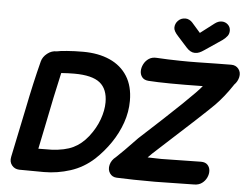

<svg xmlns="http://www.w3.org/2000/svg" viewBox="-61 -1037 1439 1114"><g transform="rotate(5 658.5 -480.0)"><path d="M90 -1Q117 0 234 0Q312 0 388 -24.5Q464 -49 525 -105Q574 -151 612.5 -207.5Q651 -264 673 -327Q695 -390 695 -455Q695 -540 658.5 -598Q622 -656 555.5 -685.5Q489 -715 400 -715Q349 -715 306 -711.5Q263 -708 247 -704Q218 -705 192.5 -685Q167 -665 160 -638Q127 -510 97 -359L37 -71Q31 -42 47 -22Q63 -2 90 -1ZM190 -132Q201 -183 216 -258L252 -435L284 -581Q326 -584 360 -584Q464 -584 509.5 -547.5Q555 -511 555 -434Q555 -387 536 -334Q517 -281 478 -231Q440 -183 392 -160Q344 -137 268 -133Q249 -132 190 -132ZM881 0Q1071 -4 1108 -4Q1135 -4 1153.5 -17.5Q1172 -31 1181.5 -51.5Q1191 -72 1189.5 -92Q1188 -112 1175 -125.5Q1162 -139 1137 -139Q1098 -139 906 -135Q859 -137 826 -137L851 -162Q1141 -426 1191 -477Q1240 -527 1286 -596Q1287 -598 1288 -599.5Q1289 -601 1290 -602Q1309 -621 1315 -647Q1321 -675 1305.5 -695Q1290 -715 1263 -715Q1227 -715 1175.5 -714Q1124 -713 1068.5 -712Q1013 -711 965 -712Q894 -713 829 -717Q802 -719 783 -706.5Q764 -694 753.5 -673.5Q743 -653 743 -632.5Q743 -612 755 -597Q767 -582 792 -580Q891 -573 1109 -577Q1066 -521 762 -243Q678 -155 643 -123Q617 -103 610 -75Q603 -47 617 -26Q631 -5 658 -4Q745 0 881 0ZM1046 -765Q1060 -765 1072 -770Q1084 -775 1100 -786L1199 -853Q1218 -867 1227.5 -880Q1237 -893 1237 -911Q1237 -932 1222 -946Q1207 -960 1186 -960Q1166 -960 1146 -945L1065 -883L1015 -940Q1008 -948 997 -953.5Q986 -959 975 -959Q949 -959 932 -941.5Q915 -924 915 -900Q915 -881 941 -853L996 -792Q1020 -765 1046 -765Z"/></g></svg>

Font: Balsamiq Sans
Style: Bold Italic
Weight: 700
Italic angle: -12°
Designer: Michael Angeles
Foundry: Balsamiq SRL
Version: Version 1.020; ttfautohint (v1.8.4.7-5d5b);gftools[0.9.26]